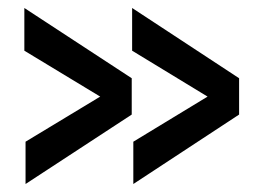

<svg xmlns="http://www.w3.org/2000/svg" viewBox="-20 -493 642 481"><path d="M311 -473V-366L500 -251L314 -138V-32L579 -206V-297ZM41 -473V-366L231 -251L44 -138V-32L310 -206V-297Z"/></svg>

Font: Ronzino Medium
Style: Regular
Weight: 500
Designer: Nunzio Mazzaferro
Foundry: Collletttivo
Version: Version 1.000;Glyphs 3.3 (3337)